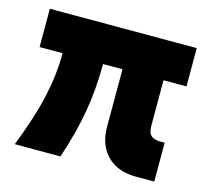

<svg xmlns="http://www.w3.org/2000/svg" viewBox="-78 -586 744 678"><g transform="rotate(15 293.5 -247.0)"><path d="M196 0H29Q73 -112 91 -194Q109 -276 109 -354H25V-494H562V-354H478V-187Q478 -163 488.5 -152.5Q499 -142 523 -142H539V0H472Q405 0 366.5 -38.5Q328 -77 328 -144V-354H257Q257 -265 243 -181.5Q229 -98 196 0Z"/></g></svg>

Font: Blinker
Style: Bold
Weight: 700
Designer: Juergen Huber
Foundry: supertype
Version: Version 1.015;PS 1.15;hotconv 1.0.88;makeotf.lib2.5.647800; 